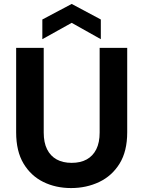

<svg xmlns="http://www.w3.org/2000/svg" viewBox="-20 -943 727 975"><path d="M341 12Q263 12 200 -19Q137 -50 99.5 -112.5Q62 -175 62 -271V-700H202V-270Q202 -219 219 -185Q236 -151 267.5 -133.5Q299 -116 344 -116Q389 -116 420.5 -133.5Q452 -151 469 -185Q486 -219 486 -270V-700H626V-271Q626 -175 587.5 -112.5Q549 -50 484 -19Q419 12 341 12ZM195 -744V-844L344 -923L492 -844V-744L344 -827Z"/></svg>

Font: DM Sans 17pt ExtraBold
Style: Regular
Weight: 800
Version: Version 4.004;gftools[0.9.30]